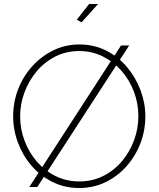

<svg xmlns="http://www.w3.org/2000/svg" viewBox="-20 -938 795 963"><path d="M378 5Q304 5 243 -25.5Q182 -56 138 -107Q94 -158 70 -222.5Q46 -287 46 -355Q46 -426 71 -490.5Q96 -555 141.5 -605.5Q187 -656 247.5 -685.5Q308 -715 378 -715Q452 -715 513 -684Q574 -653 617.5 -601Q661 -549 685 -485Q709 -421 709 -355Q709 -283 684 -218.5Q659 -154 614 -103.5Q569 -53 508.5 -24Q448 5 378 5ZM81 -355Q81 -291 103 -232.5Q125 -174 164.5 -128Q204 -82 258.5 -55Q313 -28 378 -28Q444 -28 499 -56Q554 -84 593 -131Q632 -178 653 -236Q674 -294 674 -355Q674 -419 652 -477.5Q630 -536 590 -582Q550 -628 495.5 -655Q441 -682 378 -682Q311 -682 256.5 -654Q202 -626 163 -579Q124 -532 102.5 -474Q81 -416 81 -355ZM628 -710 167 0H127L587 -710ZM389 -826 365 -839 427 -918H472Z"/></svg>

Font: Raleway Thin ExtraLight
Style: Regular
Weight: 250
Version: Version 4.026